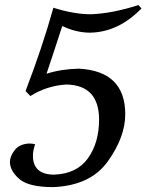

<svg xmlns="http://www.w3.org/2000/svg" viewBox="-20 -642 590 774"><path d="M193.8 112.3Q95.2 112.3 57.6 79.3Q20 46.4 20 10.7Q20 -12.2 39.3 -36.9Q58.6 -61.5 97.7 -63.5Q110.4 -63.5 121.6 -60.5Q112.8 -34.7 112.8 -14.6Q112.8 62 198.7 62Q290 58.6 334.7 -4.2Q379.4 -66.9 379.4 -159.7Q379.4 -298.8 247.1 -301.3Q168.5 -296.4 102.5 -254.9L83 -274.9Q150.9 -452.1 195.3 -610.8Q278.8 -584.5 346.7 -584.5Q433.6 -587.9 538.1 -621.6L550.3 -607.9Q457 -512.2 343.3 -510.3Q287.1 -510.3 231 -537.1Q189.5 -409.2 167.5 -344.7Q226.6 -363.8 298.3 -365.2Q484.9 -355 484.9 -181.6Q484.9 -89.8 414.8 8.3Q344.7 106.4 193.8 112.3Z"/></svg>

Font: Kelvinch
Style: Italic
Weight: 400
Italic angle: -10°
Designer: Paul James Miller
Foundry: High-Logic / Made with FontCreator
Version: Version 3.40;July 22, 2017;FontCreator 11.0.0.2388 64-bit